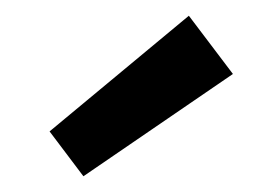

<svg xmlns="http://www.w3.org/2000/svg" viewBox="-20 -846 354 244"><path d="M86 -622 276 -752 220 -826 43 -679Z"/></svg>

Font: Glegoo
Style: Bold
Weight: 700
Version: Version 2.0.1; ttfautohint (v0.9) -r 48 -G 60